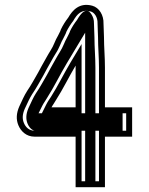

<svg xmlns="http://www.w3.org/2000/svg" viewBox="-20 -734 624 805"><path d="M297 -284H196C201 -293.9 208.5 -302.8 215 -315C244.6 -361 269.4 -412.9 297 -459ZM416 -578C416 -594.8 414 -620.2 414 -635C415.3 -670.3 395.9 -702.1 367 -710C313.2 -724.7 283.7 -691 266 -660C255 -646.3 242.5 -626.3 235 -610C233.7 -605.3 232 -601.3 230 -598L223 -584C211.6 -566 205.1 -542.1 193 -524C179.3 -502.4 167.5 -479.2 154 -456L140 -430C125.8 -405.6 110 -375.9 94 -353C81 -332.8 72.4 -312.1 61 -288C48.3 -259.3 47 -233 57 -209C66.9 -184.8 89.4 -161 125 -161H297V51H420V-161H534V-284H420V-450C420 -497.1 416 -534.5 416 -578ZM322 -259 322 -549.3 275.6 -471.9C247.1 -424.4 222.4 -372.7 194 -328.5C187.6 -318.6 180.9 -309.7 173.6 -295.2L155.6 -259ZM391 -578C391 -532.9 395 -495.5 395 -450V-259H509V-186H395V26H322V-186H125C102.1 -186 87.5 -200.5 80.1 -218.6C73.1 -235.5 73.5 -254 83.7 -277.6C96 -303.5 103.7 -321.7 114.8 -339.1C132.8 -365 147.4 -393.1 161.8 -417.8L175.8 -443.8C190.4 -468.8 201.2 -490.4 213.9 -510.4C229.3 -533.4 235.9 -557.8 244.8 -571.7L252 -586C255.1 -591.5 257.1 -596.8 258.4 -601.1C266 -616.9 277.1 -633.8 286.7 -645.9C303.2 -674.8 321.5 -696.5 360.4 -685.9C375 -681.9 390 -663 389 -635.5C389 -617.8 391 -593.6 391 -578ZM337 -259H141.6L157.8 -291.5C164.5 -304.7 171.9 -313.2 177.4 -323.6C206.2 -368.3 231.1 -420.3 259.5 -467.8L337 -596.9ZM376 -578C376 -594 374 -618.7 374 -635.3C375.2 -666.5 354.7 -685.8 350.9 -687.1C339 -690.3 328.5 -689.5 309.8 -661.5C307.3 -657.8 305.1 -654 302.9 -650.2C293.1 -637.9 281.5 -620.1 274 -604.2C272.7 -600.1 270.6 -594.6 267.9 -589.9L260.7 -575.6C251.2 -560.6 245.5 -538.2 230 -514.5C217.4 -494.6 205.9 -472 191.8 -447.7L177.8 -421.7C163.4 -397.2 148.4 -368.5 130.9 -343.3C119.6 -325.7 111.4 -306.3 99.5 -281.1C88.6 -256.2 87.8 -234.4 95.7 -215.3C105.2 -192.2 121.9 -186 125 -186H337V26H380V-186H494V-259H380V-450C380 -496.1 376 -533.5 376 -578Z"/></svg>

Font: Tape
Style: Regular
Weight: 500
Foundry: Cannot Into Space Fonts
Version: Version 0.97